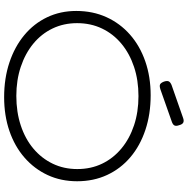

<svg xmlns="http://www.w3.org/2000/svg" viewBox="-10 -884 909 929"><g transform="rotate(90 444.5 -419.5)"><path d="M450 15Q359 15 282.5 -10.5Q206 -36 150 -82.5Q94 -129 63.5 -193Q33 -257 33 -334Q33 -414 63 -480Q93 -546 147.5 -594Q202 -642 277 -668Q352 -694 441 -694Q532 -694 608.5 -668.5Q685 -643 740.5 -596Q796 -549 826.5 -483.5Q857 -418 857 -338Q857 -260 827 -195.5Q797 -131 742.5 -83.5Q688 -36 613.5 -10.5Q539 15 450 15ZM444 -44Q522 -44 587 -65.5Q652 -87 699 -126.5Q746 -166 772 -220Q798 -274 798 -339Q798 -405 772 -459Q746 -513 698.5 -552.5Q651 -592 586.5 -613.5Q522 -635 445 -635Q368 -635 303.5 -613.5Q239 -592 191.5 -552.5Q144 -513 118 -458.5Q92 -404 92 -338Q92 -273 118 -219Q144 -165 191.5 -126Q239 -87 303.5 -65.5Q368 -44 444 -44ZM412 -741Q396 -736 388.5 -739.5Q381 -743 375 -758Q370 -773 373.5 -781Q377 -789 391 -795L551 -851Q565 -856 573.5 -851.5Q582 -847 586 -831Q591 -817 587 -809Q583 -801 568 -796Z"/></g></svg>

Font: Fredoka SemiExpanded Light
Style: Regular
Weight: 300
Width: 6
Designer: Ben Nathan
Foundry: Milena B. Brandão, Ben Nathan
Version: Version 2.001